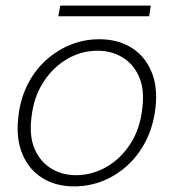

<svg xmlns="http://www.w3.org/2000/svg" viewBox="-20 -653 620 685"><path d="M244 12Q179 12 131 -18Q83 -48 60 -103Q37 -158 45 -231Q51 -295 76 -346.5Q101 -398 140.5 -435Q180 -472 229.5 -492.5Q279 -513 334 -513Q400 -513 448 -483.5Q496 -454 519.5 -399.5Q543 -345 535 -271Q528 -207 503 -155.5Q478 -104 438.5 -66.5Q399 -29 349.5 -8.5Q300 12 244 12ZM251 -28Q308 -28 359 -57Q410 -86 445 -139.5Q480 -193 488 -269Q496 -335 475.5 -380.5Q455 -426 416 -449Q377 -472 328 -472Q271 -472 220.5 -443Q170 -414 135 -360.5Q100 -307 92 -232Q84 -165 104.5 -119.5Q125 -74 164 -51Q203 -28 251 -28ZM188 -595 195 -633H518L512 -595Z"/></svg>

Font: DM Sans 18pt ExtraLight
Style: Italic
Weight: 250
Italic angle: -10°
Designer: Colophon Foundry, Jonny Pinhorn
Foundry: Colophon Foundry
Version: Version 4.004;gftools[0.9.30]